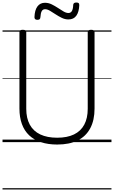

<svg xmlns="http://www.w3.org/2000/svg" viewBox="-20 -1126 903 1521"><path d="M433 19Q361 19 305 0.5Q249 -18 211 -54Q173 -90 153.5 -143.5Q134 -197 134 -266V-871Q134 -881 140 -885.5Q146 -890 160 -890Q175 -890 181.5 -885.5Q188 -881 188 -871V-264Q188 -190 216 -138.5Q244 -87 299 -61Q354 -35 433 -35Q512 -35 566 -61Q620 -87 647.5 -138.5Q675 -190 675 -264V-871Q675 -881 681.5 -885.5Q688 -890 702 -890Q729 -890 729 -871V-266Q729 -174 695 -110Q661 -46 595.5 -13.5Q530 19 433 19ZM276 -969Q253 -969 253 -990Q255 -1046 276.5 -1075Q298 -1104 336 -1104Q364 -1104 389.5 -1091.5Q415 -1079 438.5 -1063.5Q462 -1048 483 -1035.5Q504 -1023 522 -1023Q541 -1023 550 -1039.5Q559 -1056 560 -1088Q562 -1106 584 -1106Q598 -1106 603 -1101.5Q608 -1097 608 -1085Q606 -1032 585 -1002Q564 -972 522 -972Q495 -972 469.5 -984.5Q444 -997 420.5 -1012.5Q397 -1028 376 -1040.5Q355 -1053 337 -1053Q319 -1053 310.5 -1037.5Q302 -1022 300 -989Q299 -978 293.5 -973.5Q288 -969 276 -969ZM0 365H863V375H0ZM0 -20H863V0H0ZM0 -505H863V-500H0ZM0 -885H863V-875H0Z"/></svg>

Font: Playwrite GB S Guides
Style: Regular
Weight: 400
Designer: Veronika Burian, José Scaglione
Foundry: TypeTogether
Version: Version 1.003